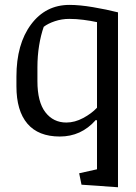

<svg xmlns="http://www.w3.org/2000/svg" viewBox="-20 -561 570 804"><path d="M386.2 -56.6 381.3 -58.6Q350.1 -23.4 312.5 -6.3Q274.9 10.7 230.5 10.7Q140.6 10.7 94.7 -43.2Q48.8 -97.2 48.8 -199.7V-240.2Q48.8 -376.5 109.9 -458.5Q170.9 -540.5 271 -540.5Q313.5 -540.5 369.6 -531Q425.8 -521.5 474.1 -509.3V223.1L321.3 212.4L311.5 164.6L386.2 147.9ZM136.7 -221.2Q136.7 -134.3 169.9 -91.1Q203.1 -47.9 257.8 -47.9Q293 -47.9 328.1 -66.7Q363.3 -85.4 386.2 -109.9V-468.3Q359.4 -474.1 329.1 -478Q298.8 -481.9 270 -481.9Q238.8 -481.9 209.7 -472.2Q180.7 -462.4 163.1 -448.7Q150.9 -414.1 143.8 -370.4Q136.7 -326.7 136.7 -279.3Z"/></svg>

Font: Noticia Text
Style: Regular
Weight: 400
Designer: JM Sole
Foundry: JM Sole
Version: Version 1.003